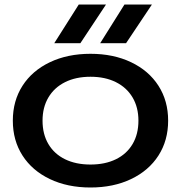

<svg xmlns="http://www.w3.org/2000/svg" viewBox="-20 -819 804 853"><path d="M37 -283Q37 -371 80 -438Q123 -505 201.5 -542.5Q280 -580 382 -580Q484 -580 562.5 -542.5Q641 -505 684 -438Q727 -371 727 -283Q727 -195 684 -128Q641 -61 562.5 -23.5Q484 14 382 14Q280 14 201.5 -23.5Q123 -61 80 -128Q37 -195 37 -283ZM595 -283Q595 -342 569 -386Q543 -430 495 -454Q447 -478 382 -478Q317 -478 269 -454Q221 -430 195 -386Q169 -342 169 -283Q169 -223 195 -179Q221 -135 269 -111.5Q317 -88 382 -88Q447 -88 495 -111.5Q543 -135 569 -179Q595 -223 595 -283ZM451 -799 337 -627H221L330 -799ZM655 -799 540 -627H425L533 -799Z"/></svg>

Font: Unbounded Variable
Style: Regular
Weight: 400
Designer: Luke Prowse, Jean-Baptiste Morizot, Fátima Lázaro, Florian Runge
Foundry: NaN
Version: Version 1.600;FEAKit 1.0